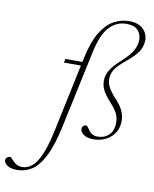

<svg xmlns="http://www.w3.org/2000/svg" viewBox="-286 -787 905 1127"><g transform="rotate(10 166.0 -223.0)"><path d="M114.5 -37.5Q90 78.5 57.2 144.5Q24.5 210.5 -16 237.8Q-56.5 265 -104.5 265Q-144.5 265 -164.5 250.8Q-184.5 236.5 -184.5 220Q-184.5 210 -176 203.2Q-167.5 196.5 -157.5 196.5Q-153.5 196.5 -147.5 204Q-141.5 211.5 -129.5 223Q-117.5 234 -105.5 238.5Q-93.5 243 -80 243Q-49.5 243 -22.5 222Q4.5 201 28.2 147.8Q52 94.5 72.5 -2L157.5 -403.5H56.5L61 -426H162.5L169 -457Q189 -550 222.5 -605.2Q256 -660.5 299.5 -685Q343 -709.5 392.5 -709.5Q446 -709.5 474.8 -682.2Q503.5 -655 503.5 -615Q503.5 -578.5 484 -548Q464.5 -517.5 415.5 -477.5Q367 -438 350.8 -411.5Q334.5 -385 334.5 -356.5Q334.5 -332 346.2 -308Q358 -284 391 -248Q424 -212 436.8 -183.2Q449.5 -154.5 449.5 -125Q449.5 -65 408 -27.5Q366.5 10 304 10Q265.5 10 245.2 -5.5Q225 -21 225 -38Q225 -48 232 -55.2Q239 -62.5 248 -62.5Q255 -62.5 260.8 -53.5Q266.5 -44.5 275.5 -33Q294.5 -9.5 324 -9.5Q365 -9.5 392.2 -34.8Q419.5 -60 419.5 -110Q419.5 -136 408.8 -160.5Q398 -185 365 -221Q332 -257 318.8 -283.5Q305.5 -310 305.5 -340Q305.5 -372.5 323.8 -402.8Q342 -433 387 -473.5Q432 -514 450.2 -546.2Q468.5 -578.5 468.5 -612.5Q468.5 -645.5 447.2 -668.2Q426 -691 378.5 -691Q320 -691 277.5 -646.2Q235 -601.5 211.5 -491.5Z"/></g></svg>

Font: Newsreader Text ExtraLight
Style: Italic
Weight: 275
Italic angle: -17°
Designer: Hugues Gentile
Foundry: Production Type
Version: Version 1.001